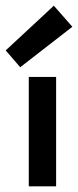

<svg xmlns="http://www.w3.org/2000/svg" viewBox="-52 -654 274 674"><path d="M0 0ZM49 0H145V-384H49ZM19 -418 202 -560 137 -634 -32 -477Z"/></svg>

Font: Cambay Devanagari
Style: Regular
Weight: 700
Designer: Pooja Saxena
Foundry: Pooja Saxena
Version: Version 1.095;PS 001.095;hotconv 1.0.70;makeotf.lib2.5.58329